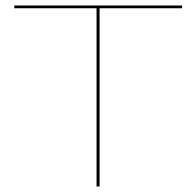

<svg xmlns="http://www.w3.org/2000/svg" viewBox="-20 -678 705 698"><path d="M642 -658V-648H342V0H331V-648H32V-658Z"/></svg>

Font: EauTest Hairline
Style: Regular
Weight: 250
Designer: Christian Thalmann (Catharsis Fonts)
Version: Version 0.001;PS 000.001;hotconv 1.0.88;makeotf.lib2.5.64775